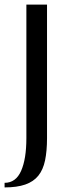

<svg xmlns="http://www.w3.org/2000/svg" viewBox="-29 -680 310 837"><path d="M-9 117Q40 117 63 65Q86 13 86 -78V-660H176V-78Q176 -22 167.5 19Q159 60 138 86Q117 112 81 124.5Q45 137 -9 137Z"/></svg>

Font: Philosopher
Style: Regular
Weight: 400
Designer: Jovanny Lemonad
Foundry: Jovanny Lemonad
Version: Version 1.000